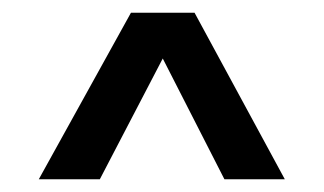

<svg xmlns="http://www.w3.org/2000/svg" viewBox="-20 -614 510 302"><path d="M137 -332H41L186 -594H286L428 -332H333L236 -522Z"/></svg>

Font: Hind Guntur Medium
Style: Regular
Weight: 500
Designer: Manushi Parikh, Hitesh Malaviya
Foundry: Indian Type Foundry
Version: Version 1.000;PS 1.0;hotconv 1.0.86;makeotf.lib2.5.63406; tt